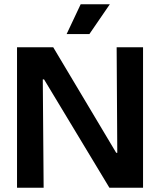

<svg xmlns="http://www.w3.org/2000/svg" viewBox="-20 -882 752 902"><path d="M60 0V-660H230L526 -164H531L528 -660H652V0H494L187 -509H181L185 0ZM400 -722H293L359 -862H496Z"/></svg>

Font: Bricolage Grotesque 60pt SemiBold
Style: Regular
Weight: 600
Version: Version 1.001;gftools[0.9.33.dev8+g029e19f]